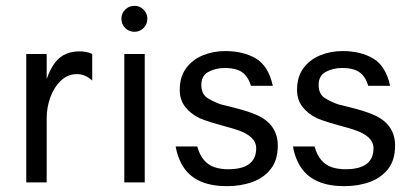

<svg xmlns="http://www.w3.org/2000/svg" viewBox="-20 -625 1399 658"><path d="M70 0V-440H140V-354Q153 -391 169.5 -411.5Q186 -432 207 -440.5Q228 -449 252 -449Q263 -449 274.5 -447Q286 -445 296 -440V-349Q284 -360 271 -365.5Q258 -371 244 -371Q212 -371 188.5 -348.5Q165 -326 152.5 -291.5Q140 -257 140 -220V0Z M406 0V-440H476V0ZM441 -516Q422 -516 409 -529Q396 -542 396 -561Q396 -579 409 -592Q422 -605 441 -605Q459 -605 472 -592Q485 -579 485 -561Q485 -542 472 -529Q459 -516 441 -516Z M758 13Q707 13 670.5 -2Q634 -17 612 -47.5Q590 -78 582 -123H656Q664 -94 679 -76.5Q694 -59 715 -52Q736 -45 762 -45Q810 -45 834 -63Q858 -81 858 -117Q858 -138 841 -154Q824 -170 789 -181Q774 -186 751.5 -192Q729 -198 706 -205Q683 -212 664 -220Q633 -235 614.5 -259Q596 -283 596 -317Q596 -362 618 -391.5Q640 -421 675.5 -435.5Q711 -450 752 -450Q814 -450 857 -424.5Q900 -399 915 -331H840Q833 -354 821 -367.5Q809 -381 791.5 -386.5Q774 -392 750 -392Q720 -392 695 -379Q670 -366 670 -334Q670 -302 692 -288.5Q714 -275 738 -267Q750 -264 772.5 -258.5Q795 -253 820 -245.5Q845 -238 864 -229Q898 -213 915 -187Q932 -161 932 -126Q932 -77 908.5 -46.5Q885 -16 845.5 -1.5Q806 13 758 13Z M1160 13Q1109 13 1072.5 -2Q1036 -17 1014 -47.5Q992 -78 984 -123H1058Q1066 -94 1081 -76.5Q1096 -59 1117 -52Q1138 -45 1164 -45Q1212 -45 1236 -63Q1260 -81 1260 -117Q1260 -138 1243 -154Q1226 -170 1191 -181Q1176 -186 1153.5 -192Q1131 -198 1108 -205Q1085 -212 1066 -220Q1035 -235 1016.5 -259Q998 -283 998 -317Q998 -362 1020 -391.5Q1042 -421 1077.5 -435.5Q1113 -450 1154 -450Q1216 -450 1259 -424.5Q1302 -399 1317 -331H1242Q1235 -354 1223 -367.5Q1211 -381 1193.5 -386.5Q1176 -392 1152 -392Q1122 -392 1097 -379Q1072 -366 1072 -334Q1072 -302 1094 -288.5Q1116 -275 1140 -267Q1152 -264 1174.5 -258.5Q1197 -253 1222 -245.5Q1247 -238 1266 -229Q1300 -213 1317 -187Q1334 -161 1334 -126Q1334 -77 1310.5 -46.5Q1287 -16 1247.5 -1.5Q1208 13 1160 13Z"/></svg>

Font: Teachers
Style: Regular
Weight: 400
Designer: Alfredo Marco Pradil, Chank Diesel
Version: Version 1.001